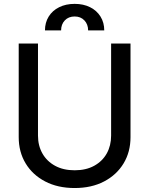

<svg xmlns="http://www.w3.org/2000/svg" viewBox="-20 -950 763 982"><path d="M548.3 -727.5H647.5V-248.5Q647.5 -172.9 612.1 -114.3Q576.7 -55.7 512.5 -22Q448.2 11.7 361.8 11.7Q275.4 11.7 210.9 -22Q146.5 -55.7 111.1 -114.3Q75.7 -172.9 75.7 -248.5V-727.5H174.3V-256.3Q174.3 -205.1 197 -165Q219.7 -125 261.7 -102.1Q303.7 -79.1 361.8 -79.1Q419.9 -79.1 461.7 -102.1Q503.4 -125 525.9 -165Q548.3 -205.1 548.3 -256.3ZM210 -794.4Q210 -834.5 229 -865.2Q248 -896 282.5 -913.1Q316.9 -930.2 361.8 -930.2Q406.7 -930.2 440.9 -913.1Q475.1 -896 494.1 -865.2Q513.2 -834.5 513.2 -794.4H430.7Q430.7 -825.7 411.6 -845.7Q392.6 -865.7 361.8 -865.7Q330.6 -865.7 311.5 -845.7Q292.5 -825.7 292.5 -794.4Z"/></svg>

Font: Inter Cardless Tabular
Style: Regular
Weight: 400
Designer: Rasmus Andersson
Foundry: rsms
Version: Version 4.000;git-4fc901f